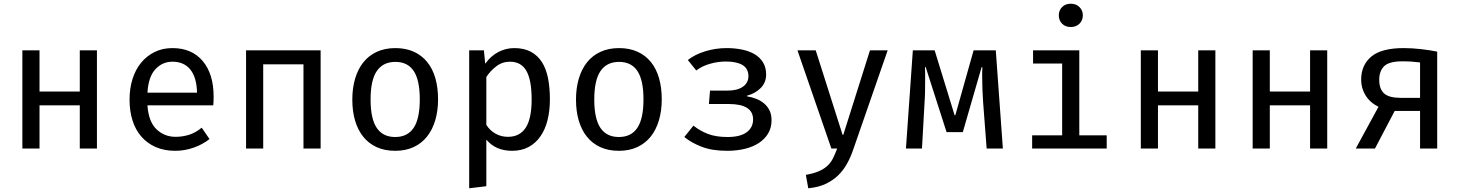

<svg xmlns="http://www.w3.org/2000/svg" viewBox="-20 -797 7840 1030"><path d="M408 0V-232H192V0H100V-527H192V-306H408V-527H500V0Z M771 -232Q777 -144 819.5 -103.5Q862 -63 922 -63Q958 -63 993 -73.5Q1028 -84 1062 -112L1104 -51Q1067 -22 1019 -5Q971 12 920 12Q861 12 815.5 -8Q770 -28 738.5 -64Q707 -100 691 -150.5Q675 -201 675 -263Q675 -323 691 -373.5Q707 -424 737 -460.5Q767 -497 809.5 -518Q852 -539 905 -539Q1009 -539 1067.5 -469.5Q1126 -400 1126 -279Q1126 -265 1125.5 -253Q1125 -241 1124 -232ZM905 -466Q851 -466 813.5 -425.5Q776 -385 771 -300H1037Q1035 -382 1001 -424Q967 -466 905 -466Z M1608 0V-452H1392V0H1300V-527H1700V0Z M2232 -264Q2232 -367 2199.5 -416Q2167 -465 2101 -465Q2035 -465 2001.5 -416Q1968 -367 1968 -263Q1968 -160 2001 -111Q2034 -62 2100 -62Q2166 -62 2199 -111Q2232 -160 2232 -264ZM1870 -263Q1870 -324 1885 -375Q1900 -426 1929 -462.5Q1958 -499 2001.5 -519Q2045 -539 2101 -539Q2157 -539 2200 -519.5Q2243 -500 2272 -464Q2301 -428 2315.5 -377.5Q2330 -327 2330 -264Q2330 -203 2315 -152Q2300 -101 2271 -64.5Q2242 -28 2199 -8Q2156 12 2100 12Q2044 12 2001 -7.5Q1958 -27 1929 -63Q1900 -99 1885 -149.5Q1870 -200 1870 -263Z M2497 213V-527H2576L2583 -455Q2612 -496 2652.5 -517.5Q2693 -539 2739 -539Q2791 -539 2827.5 -519.5Q2864 -500 2887 -464Q2910 -428 2920 -377Q2930 -326 2930 -264Q2930 -204 2917.5 -153.5Q2905 -103 2879.5 -66Q2854 -29 2816 -8.5Q2778 12 2727 12Q2639 12 2589 -48V202ZM2705 -63Q2768 -63 2800 -111.5Q2832 -160 2832 -264Q2832 -367 2804 -416.5Q2776 -466 2716 -466Q2674 -466 2642 -441Q2610 -416 2589 -384V-127Q2609 -96 2639 -79.5Q2669 -63 2705 -63Z M3432 -264Q3432 -367 3399.5 -416Q3367 -465 3301 -465Q3235 -465 3201.5 -416Q3168 -367 3168 -263Q3168 -160 3201 -111Q3234 -62 3300 -62Q3366 -62 3399 -111Q3432 -160 3432 -264ZM3070 -263Q3070 -324 3085 -375Q3100 -426 3129 -462.5Q3158 -499 3201.5 -519Q3245 -539 3301 -539Q3357 -539 3400 -519.5Q3443 -500 3472 -464Q3501 -428 3515.5 -377.5Q3530 -327 3530 -264Q3530 -203 3515 -152Q3500 -101 3471 -64.5Q3442 -28 3399 -8Q3356 12 3300 12Q3244 12 3201 -7.5Q3158 -27 3129 -63Q3100 -99 3085 -149.5Q3070 -200 3070 -263Z M3789 -311H3884Q3936 -311 3965.5 -332Q3995 -353 3995 -388Q3995 -429 3963.5 -448Q3932 -467 3874 -467Q3832 -467 3789.5 -455Q3747 -443 3715 -419L3670 -475Q3708 -505 3763.5 -522Q3819 -539 3878 -539Q3922 -539 3961 -531Q4000 -523 4028.5 -506Q4057 -489 4073.5 -462Q4090 -435 4090 -397Q4090 -354 4060.5 -324.5Q4031 -295 3988 -284V-280Q4013 -276 4036.5 -267Q4060 -258 4078.5 -242.5Q4097 -227 4108 -205Q4119 -183 4119 -152Q4119 -112 4101 -81.5Q4083 -51 4051 -30Q4019 -9 3975.5 1.5Q3932 12 3881 12Q3800 12 3744.5 -9.5Q3689 -31 3651 -62L3700 -123Q3735 -95 3778 -78.5Q3821 -62 3883 -62Q3951 -62 3985.5 -87.5Q4020 -113 4020 -156Q4020 -239 3890 -239H3783Z M4558 3Q4544 45 4524 81Q4504 117 4475.5 144.5Q4447 172 4408 190Q4369 208 4316 213L4303 141Q4343 134 4370.5 122.5Q4398 111 4417 94Q4436 77 4448 53.5Q4460 30 4471 0H4440L4258 -527H4356L4500 -74H4504L4647 -527H4742Z M5273 0 5254 -249Q5252 -281 5250.5 -313.5Q5249 -346 5249 -382V-409Q5249 -423 5250 -437H5246L5145 -88H5058L4946 -437H4942Q4943 -421 4943 -405V-372Q4943 -340 4942.5 -308.5Q4942 -277 4940 -250L4926 0H4840L4877 -527H4994L5101 -179H5105L5203 -527H5322L5360 0Z M5770 -71H5917V0H5517V-71H5678V-456H5522V-527H5770ZM5789 -715Q5789 -688 5771 -670Q5753 -652 5724 -652Q5695 -652 5677.5 -670Q5660 -688 5660 -715Q5660 -741 5677.5 -759Q5695 -777 5724 -777Q5753 -777 5771 -759Q5789 -741 5789 -715Z M6408 0V-232H6192V0H6100V-527H6192V-306H6408V-527H6500V0Z M7008 0V-232H6792V0H6700V-527H6792V-306H7008V-527H7100V0Z M7462 -202 7356 0H7253L7375 -224Q7329 -247 7305.5 -285.5Q7282 -324 7282 -369Q7282 -448 7336.5 -493.5Q7391 -539 7510 -539Q7555 -539 7603 -533.5Q7651 -528 7690 -520V0H7598V-202ZM7379 -369Q7379 -319 7405.5 -295.5Q7432 -272 7495 -272H7598V-462Q7575 -465 7552.5 -466.5Q7530 -468 7503 -468Q7432 -468 7405.5 -442Q7379 -416 7379 -369Z"/></svg>

Font: Wlorlttqgufhjawjgtejqphaquk
Style: Regular
Weight: 400
Monospace: yes
Designer: Carrois Corporate & Edenspiekermann
Foundry: Carrois Corporate GbR & Edenspiekermann AG
Version: Version 2.001